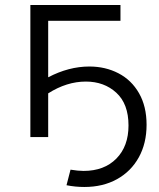

<svg xmlns="http://www.w3.org/2000/svg" viewBox="-20 -546 632 765"><path d="M336 -281Q400 -281 452 -254Q504 -227 534 -174.5Q564 -122 564 -49Q564 25 533 81Q502 137 446 168Q390 199 316 199Q280 199 245 192L261 130Q291 135 313 135Q395 135 443.5 86Q492 37 492 -46Q492 -132 443.5 -176.5Q395 -221 322 -221Q246 -221 172 -174V0H101V-526H460V-463H172V-238Q254 -281 336 -281Z"/></svg>

Font: APTA Sans Regular
Style: Regular
Weight: 400
Version: Version 7.200